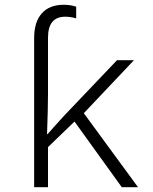

<svg xmlns="http://www.w3.org/2000/svg" viewBox="-20 -784 640 804"><path d="M123 -625Q123 -692 155 -728Q187 -764 247 -764Q275 -764 299 -756V-707Q276 -714 253 -714Q181 -714 181 -626V-390Q181 -334 177 -222H179Q205 -252 249 -300L470 -532H541L331 -310L558 0H490L292 -275L181 -168V0H123Z"/></svg>

Font: Noto Sans Mono UI Light
Style: Regular
Weight: 300
Monospace: yes
Designer: Monotype Design team
Foundry: Monotype Imaging Inc.
Version: Version 1.000